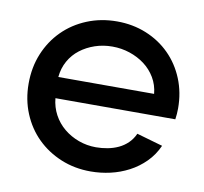

<svg xmlns="http://www.w3.org/2000/svg" viewBox="-66 -603 726 683"><g transform="rotate(10 297.5 -261.0)"><path d="M303 10Q245 10 195.5 -10.5Q146 -31 109.5 -67Q73 -103 52.5 -152.5Q32 -202 32 -260Q32 -319 52.5 -368.5Q73 -418 109.5 -454.5Q146 -491 196 -511.5Q246 -532 304 -532Q361 -532 410 -512Q459 -492 495 -456Q531 -420 551 -371Q571 -322 571 -265Q571 -245 568 -225H135Q138 -193 152.5 -166Q167 -139 190.5 -119.5Q214 -100 244 -89Q274 -78 307 -78Q328 -78 349 -82Q370 -86 388 -94.5Q406 -103 420.5 -117Q435 -131 444 -151L538 -124Q523 -90 497.5 -64.5Q472 -39 440.5 -22.5Q409 -6 374 2Q339 10 303 10ZM478 -301Q475 -333 459.5 -359Q444 -385 420 -403Q396 -421 366 -431Q336 -441 303 -441Q270 -441 240.5 -431Q211 -421 187.5 -403Q164 -385 149.5 -359Q135 -333 132 -301Z"/></g></svg>

Font: IngvarSans
Style: Regular
Weight: 600
Version: Version 3.000